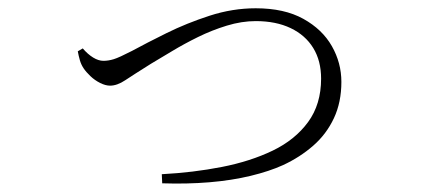

<svg xmlns="http://www.w3.org/2000/svg" viewBox="-20 -460 1040 464"><path d="M371 -39Q447 -43 516 -56.5Q585 -70 639 -96Q693 -122 724.5 -165Q756 -208 756 -270Q756 -313 737 -344Q718 -375 682.5 -392Q647 -409 598 -409Q564 -409 528 -398Q492 -387 458.5 -370.5Q425 -354 396 -336.5Q367 -319 345 -306Q302 -279 282.5 -266Q263 -253 246 -253Q235 -253 222 -259.5Q209 -266 198.5 -276Q188 -286 182 -295Q176 -304 173 -314.5Q170 -325 168 -336L180 -343Q192 -329 205 -321Q218 -313 230 -313Q242 -313 255 -317Q268 -321 299 -337Q334 -356 382.5 -380Q431 -404 486.5 -422Q542 -440 598 -440Q667 -440 713 -414.5Q759 -389 782 -348.5Q805 -308 805 -262Q805 -213 787 -174.5Q769 -136 737 -108Q705 -80 664 -61Q631 -46 585.5 -35Q540 -24 486 -19.5Q432 -15 372 -17Z"/></svg>

Font: Noto Serif HK ExtraLight
Style: Regular
Weight: 200
Designer: Ryoko NISHIZUKA 西塚涼子 (kana & ideographs); Frank Grießhammer (Latin, Greek & Cyrillic); Wenlong ZHANG 张文龙 (bopomofo); San
Foundry: Adobe
Version: Version 2.002-H1;hotconv 1.1.0;makeotfexe 2.6.0